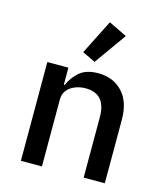

<svg xmlns="http://www.w3.org/2000/svg" viewBox="-117 -881 834 969"><g transform="rotate(15 300.0 -396.0)"><path d="M193.5 0H83.5V-516H193.5V-427.5H198.5Q215.5 -468 250 -498Q284.5 -528 347.5 -528Q425.5 -528 473.8 -477Q522 -426 522 -332.5V0H411.5V-315.5Q411.5 -438 305 -438Q277 -438 251.5 -428.2Q226 -418.5 209.8 -399Q193.5 -379.5 193.5 -349.5ZM432 -745 313.5 -578.5 245.5 -611 336.5 -791.5Z"/></g></svg>

Font: Lilex Medium
Style: Regular
Weight: 500
Designer: Mike Abbink, Paul van der Laan, Pieter van Rosmalen, Mikhael Khrustik
Foundry: Mikhael Khrustik
Version: Version 1.100